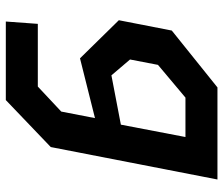

<svg xmlns="http://www.w3.org/2000/svg" viewBox="-74 -494 768 660"><g transform="rotate(90 310.0 -164.0)"><path d="M54 200H324L485.5 45.5L597 -527.5H280.5L85 -370.5L49.5 -188.5L180.5 -55L386 -106.5L363.5 9.5L277.5 90H62ZM184.5 -227 203 -323 315.5 -417.5H451L408.5 -195.5L239 -163Z"/></g></svg>

Font: Monaspace Krypton SemiBold
Style: Italic
Weight: 600
Italic angle: -11°
Designer: Riley Cran & the Lettermatic Team
Foundry: Lettermatic
Version: Version 1.101 (Monaspace Krypton)